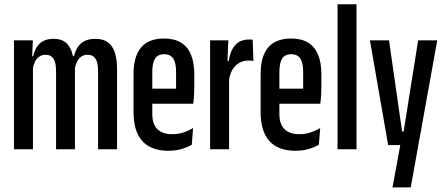

<svg xmlns="http://www.w3.org/2000/svg" viewBox="-20 -684 2042 880"><path d="M429.5 0V-357.5Q429.5 -382 424.8 -398.8Q420 -415.5 409.5 -424.2Q399 -433 381 -433Q364.5 -433 352.2 -424.5Q340 -416 332.8 -400.8Q325.5 -385.5 322 -366L310 -426.5H319Q324 -447.5 335 -465.8Q346 -484 366 -495Q386 -506 418 -506Q452.5 -506 474.2 -490.2Q496 -474.5 506.2 -443.5Q516.5 -412.5 516.5 -365.5V0ZM44 0V-499H130.5L127 -416L131 -413V0ZM237 0V-357.5Q237 -382 232.2 -398.8Q227.5 -415.5 217 -424.2Q206.5 -433 188.5 -433Q172 -433 159.8 -424.2Q147.5 -415.5 140.2 -400.5Q133 -385.5 129.5 -365.5L111 -426.5H132Q137.5 -450 148.2 -467.8Q159 -485.5 178 -495.8Q197 -506 226 -506Q269 -506 290.5 -480.2Q312 -454.5 318.5 -404Q321 -395 322.2 -384.5Q323.5 -374 323.5 -362.5V0Z M752 7Q672.5 7 632.2 -37.5Q592 -82 592 -171V-345Q592 -425.5 626.8 -466.5Q661.5 -507.5 732.5 -507.5Q779 -507.5 809.8 -488.5Q840.5 -469.5 855.5 -433Q870.5 -396.5 870.5 -344V-290.5Q870.5 -270 869.5 -250Q868.5 -230 865.5 -208.5H787Q787 -253 787 -287.8Q787 -322.5 787 -354Q787 -382 781.2 -400Q775.5 -418 763.5 -426.8Q751.5 -435.5 732.5 -435.5Q703.5 -435.5 690.8 -415.5Q678 -395.5 678 -354V-249.5V-234.5V-163Q678 -139 683.8 -121.2Q689.5 -103.5 701.2 -92Q713 -80.5 730 -74.8Q747 -69 769.5 -69Q797 -69 821 -77Q845 -85 865 -97.5L859 -20.5Q839.5 -9 812 -1Q784.5 7 752 7ZM646 -208.5V-277.5H845.5V-208.5Z M1029 -311 1007.5 -404H1028Q1035 -450 1057.2 -476.5Q1079.5 -503 1123.5 -503Q1127.5 -503 1130.8 -502.8Q1134 -502.5 1138 -502L1141.5 -404.5Q1137.5 -405.5 1132 -406Q1126.5 -406.5 1119.5 -406.5Q1084 -406.5 1059.2 -382.5Q1034.5 -358.5 1029 -311ZM943 0V-499H1026.5L1021.5 -377L1030 -360.5V0Z M1334.5 7Q1255 7 1214.8 -37.5Q1174.5 -82 1174.5 -171V-345Q1174.5 -425.5 1209.2 -466.5Q1244 -507.5 1315 -507.5Q1361.5 -507.5 1392.2 -488.5Q1423 -469.5 1438 -433Q1453 -396.5 1453 -344V-290.5Q1453 -270 1452 -250Q1451 -230 1448 -208.5H1369.5Q1369.5 -253 1369.5 -287.8Q1369.5 -322.5 1369.5 -354Q1369.5 -382 1363.8 -400Q1358 -418 1346 -426.8Q1334 -435.5 1315 -435.5Q1286 -435.5 1273.2 -415.5Q1260.5 -395.5 1260.5 -354V-249.5V-234.5V-163Q1260.5 -139 1266.2 -121.2Q1272 -103.5 1283.8 -92Q1295.5 -80.5 1312.5 -74.8Q1329.5 -69 1352 -69Q1379.5 -69 1403.5 -77Q1427.5 -85 1447.5 -97.5L1441.5 -20.5Q1422 -9 1394.5 -1Q1367 7 1334.5 7ZM1228.5 -208.5V-277.5H1428V-208.5Z M1527 0V-664.5H1614V0Z M1870 -81 1829 -75 1896.5 -499H1984L1862.5 175H1779L1820 -48L1863 -19H1759L1675.5 -499H1763L1823 -81Z"/></svg>

Font: Anek Latin Condensed Medium
Style: Regular
Weight: 500
Width: 3
Designer: Yesha Goshar
Foundry: Ek Type
Version: Version 1.003